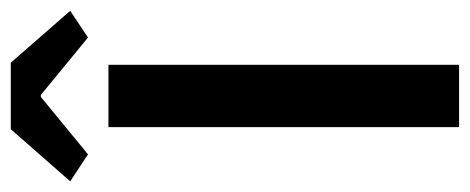

<svg xmlns="http://www.w3.org/2000/svg" viewBox="-297 -597 876 358"><g transform="rotate(-90 141.0 -418.0)"><path d="M83 0V-653.8H199.2V0ZM-18.1 -725.1 79.1 -835.9H203.1L299.8 -725.1L250 -691.9L143.1 -779.8H139.2L32.2 -691.9Z"/></g></svg>

Font: Toshiba Sans Medium
Style: Regular
Weight: 500
Designer: Paul D. Hunt
Foundry: Toshiba Corporation
Version: Version 2.020;PS 2.0;hotconv 1.0.86;makeotf.lib2.5.63406